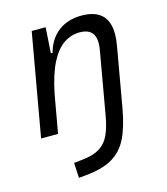

<svg xmlns="http://www.w3.org/2000/svg" viewBox="-113 -614 812 935"><g transform="rotate(-15 293.0 -147.0)"><path d="M168.9 232.9 165 156.7 211.9 151.4Q265.6 145.5 297.4 125.2Q329.1 105 346.2 67.4Q363.3 29.8 373 -26.9L428.7 -344.2Q431.6 -361.8 431.6 -377Q431.6 -450.7 355 -450.7Q312.5 -450.7 275.4 -426.3Q238.3 -401.9 209 -345.5Q179.7 -289.1 160.2 -192.9L126 0H40.5L131.8 -517.6H202.1L193.8 -388.7H202.6Q220.2 -455.1 267.8 -491.2Q315.4 -527.3 384.3 -527.3Q520 -527.3 520 -398.4Q520 -372.1 514.2 -340.3L461.4 -39.6Q445.8 48.8 418.5 105.5Q391.1 162.1 340.6 191.9Q290 221.7 204.6 229.5Z"/></g></svg>

Font: CaskaydiaCove NFP SemiLight
Style: Italic
Weight: 350
Italic angle: -10°
Designer: Aaron Bell
Foundry: Saja Typeworks
Version: Version 2111.001; VTT 6.35;Nerd Fonts 3.1.1